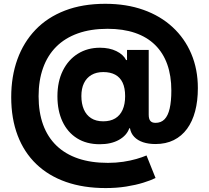

<svg xmlns="http://www.w3.org/2000/svg" viewBox="-20 -750 1074 986"><path d="M522.5 215.8Q408.7 215.8 318.8 184.3Q229 152.8 166.3 92.5Q103.5 32.2 70.6 -54.4Q37.6 -141.1 37.6 -251Q37.6 -357.4 69.3 -445.3Q101.1 -533.2 162.4 -597.2Q223.6 -661.1 313.7 -695.8Q403.8 -730.5 520.5 -730.5Q628.9 -730.5 716.3 -699.5Q803.7 -668.5 866.2 -610.8Q928.7 -553.2 962.4 -473.6Q996.1 -394 996.1 -297.4Q996.1 -231.9 982.2 -179.2Q968.3 -126.5 940.7 -88.6Q913.1 -50.8 872.3 -30.5Q831.5 -10.3 778.3 -10.3Q742.7 -10.3 714.8 -19.5Q687 -28.8 669.4 -47.1Q651.9 -65.4 647.5 -91.3H644Q630.9 -54.2 590.8 -31.7Q550.8 -9.3 492.2 -9.3Q424.3 -9.3 375.7 -39.8Q327.1 -70.3 301 -125.7Q274.9 -181.2 274.9 -255.4Q274.9 -331.1 302.7 -387.2Q330.6 -443.4 379.9 -474.1Q429.2 -504.9 493.2 -504.9Q542 -504.9 577.6 -487.5Q613.3 -470.2 627.9 -441.4H632.3V-493.7H743.7V-161.1Q743.7 -139.2 752 -129.2Q760.3 -119.1 778.8 -119.1Q807.1 -119.1 825 -137.5Q842.8 -155.8 851.3 -192.6Q859.9 -229.5 859.9 -285.2Q859.9 -360.8 838.9 -419.7Q817.9 -478.5 776.4 -519.3Q734.9 -560.1 673.6 -581.1Q612.3 -602.1 532.2 -602.1Q445.8 -602.1 379.6 -578.4Q313.5 -554.7 268.8 -510Q224.1 -465.3 201.2 -401.1Q178.2 -336.9 178.2 -255.9Q178.2 -173.3 201.4 -109.6Q224.6 -45.9 270 -2.2Q315.4 41.5 381.6 64Q447.8 86.4 534.2 86.4Q575.7 86.4 612.8 80.8Q649.9 75.2 680.4 66.4Q710.9 57.6 732.4 48.3L778.8 164.1Q754.4 176.3 715.8 188.2Q677.2 200.2 628.2 208Q579.1 215.8 522.5 215.8ZM509.8 -127Q546.9 -127 571.8 -142.1Q596.7 -157.2 609.6 -186Q622.6 -214.8 622.6 -256.3Q622.6 -298.3 609.6 -325.7Q596.7 -353 571.5 -366.5Q546.4 -379.9 510.3 -379.9Q474.6 -379.9 449.5 -365Q424.3 -350.1 411.1 -322.8Q397.9 -295.4 397.9 -256.8Q397.9 -217.8 410.4 -188.5Q422.9 -159.2 448 -143.1Q473.1 -127 509.8 -127Z"/></svg>

Font: Inter 17pt ExtraBold
Style: Regular
Weight: 800
Version: Version 4.001;git-66647c0bb